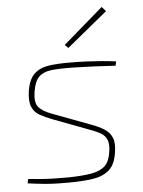

<svg xmlns="http://www.w3.org/2000/svg" viewBox="-52 -756 603 810"><g transform="rotate(-5 249.0 -351.0)"><path d="M264 -492Q295 -492 327 -490.5Q359 -489 390 -486.5Q421 -484 450 -480L446 -462Q403 -465 356 -467Q309 -469 265 -470Q209 -471 174.5 -467Q140 -463 121.5 -444.5Q103 -426 96 -383Q89 -338 104.5 -318.5Q120 -299 160 -284L320 -224Q353 -212 375.5 -198Q398 -184 408 -161.5Q418 -139 412 -100Q405 -48 378.5 -24.5Q352 -1 308 5.5Q264 12 203 12Q182 12 156 11.5Q130 11 99.5 8Q69 5 33 0L37 -18Q68 -15 95 -13Q122 -11 149 -10.5Q176 -10 207 -10Q268 -11 306 -18Q344 -25 363.5 -44.5Q383 -64 388 -104Q393 -136 385 -154Q377 -172 360 -182Q343 -192 318 -201L159 -261Q130 -272 108 -284.5Q86 -297 76 -320.5Q66 -344 72 -387Q80 -437 104 -459.5Q128 -482 168 -487.5Q208 -493 264 -492ZM409 -714 426 -695 254 -554 240 -568Z"/></g></svg>

Font: Exo 2 Thin
Style: Italic
Weight: 250
Italic angle: -8°
Designer: Natanael Gama
Foundry: Natanael Gama
Version: Version 2.010